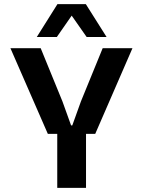

<svg xmlns="http://www.w3.org/2000/svg" viewBox="-20 -915 696 935"><path d="M212.9 -263.2 30.8 -680.2H178.2L284.2 -420.9L326.2 -304.2H332L374 -420.9L480 -680.2H625L443.8 -263.2H398.9V0H258.8V-263.2ZM159.2 -734.9 259.8 -895H397.9L499 -734.9H401.9L329.1 -838.9L256.8 -734.9Z"/></svg>

Font: TASA Orbiter Text
Style: Bold
Weight: 700
Designer: Weizhong Zhang
Version: Version 1.000;Glyphs 3.1.2 (3151)